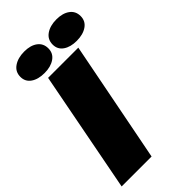

<svg xmlns="http://www.w3.org/2000/svg" viewBox="-264 -913 984 984"><g transform="rotate(-45 227.5 -421.0)"><path d="M120 -660H339L210 0H-7ZM228 -766Q228 -730 199 -710Q170 -690 125 -690Q79 -690 51 -709.5Q23 -729 23 -764Q23 -801 53 -821.5Q83 -842 129 -842Q174 -842 201 -822Q228 -802 228 -766ZM462 -766Q462 -730 433 -710Q404 -690 358 -690Q313 -690 285 -709.5Q257 -729 257 -764Q257 -801 286.5 -821.5Q316 -842 362 -842Q407 -842 434.5 -822Q462 -802 462 -766Z"/></g></svg>

Font: Sansita ExtraBold Italic
Style: Regular
Weight: 800
Italic angle: -11°
Designer: Pablo Cosgaya
Foundry: Omnibus-Type
Version: Version 1.006